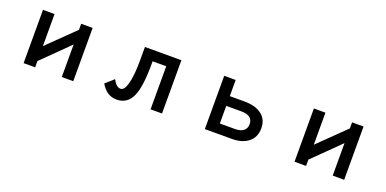

<svg xmlns="http://www.w3.org/2000/svg" viewBox="-10 -1256 4021 1998"><g transform="rotate(20 2000.0 -257.0)"><path d="M225.1 -564.9H353V-210L647.9 -498V-564.9H774.9V24.9H647.9V-335L353 -44.9V24.9H225.1Z M1354 -564.9H1757.8V24.9H1630.9V-452.1H1480V-422.4Q1480 -175.3 1434.1 -68.4Q1382.8 50.8 1262.2 50.8Q1151.9 50.8 1085.9 -63L1176.8 -144Q1214.8 -69.3 1263.7 -69.3Q1304.7 -69.3 1328.1 -152.8Q1354 -245.6 1354 -418Z M2231.9 -564.9H2358.9V-386.2H2520Q2641.6 -386.2 2710.4 -335Q2781.7 -281.7 2781.7 -183.1Q2781.7 -80.1 2707.5 -24.9Q2640.6 24.9 2531.7 24.9H2231.9ZM2358.9 -278.3V-83H2524.9Q2579.6 -83 2611.8 -103Q2652.8 -128.9 2652.8 -182.1Q2652.8 -278.3 2524.9 -278.3Z M3225.1 -564.9H3353V-210L3647.9 -498V-564.9H3774.9V24.9H3647.9V-335L3353 -44.9V24.9H3225.1Z"/></g></svg>

Font: BIZ UDPGothic
Style: Bold
Weight: 700
Designer: TypeBank Co., Ltd.
Foundry: Morisawa Inc.
Version: Version 1.051